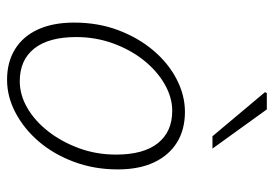

<svg xmlns="http://www.w3.org/2000/svg" viewBox="-136 -628 776 544"><g transform="rotate(90 252.0 -356.0)"><path d="M206 12Q156 12 119.5 -10.5Q83 -33 63.5 -75.5Q44 -118 44 -178Q44 -246 65.5 -303Q87 -360 123 -402.5Q159 -445 204.5 -468.5Q250 -492 297 -492Q347 -492 383.5 -469.5Q420 -447 440 -404.5Q460 -362 460 -302Q460 -235 438.5 -177.5Q417 -120 381 -78Q345 -36 299.5 -12Q254 12 206 12ZM210 -24Q249 -24 286 -45.5Q323 -67 352.5 -105Q382 -143 400 -192Q418 -241 418 -297Q418 -375 385.5 -415.5Q353 -456 294 -456Q256 -456 218.5 -434.5Q181 -413 151 -375.5Q121 -338 103 -288.5Q85 -239 85 -184Q85 -106 117.5 -65Q150 -24 210 -24ZM366 -570 241 -719 244 -724H290L401 -570Z"/></g></svg>

Font: Source Sans 3 ExtraLight Light
Style: Italic
Weight: 300
Italic angle: -11°
Version: Version 3.052;hotconv 1.1.0;makeotfexe 2.6.0